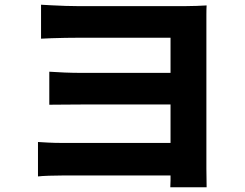

<svg xmlns="http://www.w3.org/2000/svg" viewBox="-20 -753 1040 814"><path d="M154 -733Q172 -732 199.5 -730.5Q227 -729 257.5 -728Q288 -727 312 -727Q340 -727 376.5 -727Q413 -727 455 -727Q497 -727 540.5 -727Q584 -727 626 -727Q668 -727 703 -727Q738 -727 764 -727Q787 -727 813.5 -728Q840 -729 856 -730Q855 -718 855 -691.5Q855 -665 855 -643Q855 -631 855 -588Q855 -545 855 -485Q855 -425 855 -357.5Q855 -290 855 -226Q855 -162 855 -112Q855 -62 855 -38Q855 -22 855.5 1.5Q856 25 856 41H702Q703 29 703 12Q703 -5 703 -22.5Q703 -40 703 -52Q703 -84 703 -132.5Q703 -181 703 -238.5Q703 -296 703 -354Q703 -412 703 -462.5Q703 -513 703 -547.5Q703 -582 703 -593Q691 -593 664.5 -593Q638 -593 604 -593Q570 -593 530.5 -593Q491 -593 451 -593Q411 -593 375.5 -593Q340 -593 312 -593Q288 -593 257 -592.5Q226 -592 198.5 -591Q171 -590 154 -589ZM189 -449Q216 -447 253.5 -445.5Q291 -444 327 -444Q343 -444 379 -444Q415 -444 462.5 -444Q510 -444 560.5 -444Q611 -444 656.5 -444Q702 -444 733.5 -444Q765 -444 773 -444V-310Q765 -310 733 -310Q701 -310 656 -310Q611 -310 560.5 -310Q510 -310 463 -310Q416 -310 379.5 -310Q343 -310 327 -310Q291 -310 251 -309.5Q211 -309 189 -309ZM141 -151Q157 -150 184 -148.5Q211 -147 245 -147Q264 -147 306.5 -147Q349 -147 404.5 -147Q460 -147 518.5 -147Q577 -147 630.5 -147Q684 -147 722.5 -147Q761 -147 774 -147V-9Q756 -9 716 -9Q676 -9 622.5 -9Q569 -9 511.5 -9Q454 -9 400.5 -9Q347 -9 305.5 -9Q264 -9 244 -9Q218 -9 187.5 -8Q157 -7 141 -5Z"/></svg>

Font: Noto Sans TC ExtraBold
Style: Regular
Weight: 800
Designer: Ryoko NISHIZUKA  (kana, bopomofo & ideographs); Paul D. Hunt (Latin, Greek & Cyrillic); Sandoll Communications , Soo-you
Foundry: Adobe
Version: Version 2.004-H2;hotconv 1.0.118;makeotfexe 2.5.65603